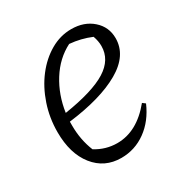

<svg xmlns="http://www.w3.org/2000/svg" viewBox="-123 -589 671 698"><g transform="rotate(-30 212.5 -240.5)"><path d="M192 8Q122 8 79.5 -45.5Q37 -99 37 -189Q37 -249 55.5 -303.5Q74 -358 106 -399.5Q138 -441 179.5 -465Q221 -489 267 -489Q321 -489 356 -458Q391 -427 391 -380Q391 -308 312 -262.5Q233 -217 95 -200Q95 -191 95 -183Q95 -124 116 -72Q158 -46 206 -46Q289 -46 356 -128L368 -119Q342 -59 295.5 -25.5Q249 8 192 8ZM332 -381Q332 -402 324 -424Q281 -442 234 -446Q179 -418 143.5 -361.5Q108 -305 98 -235Q220 -254 276 -289Q332 -324 332 -381Z"/></g></svg>

Font: Piazzolla Light
Style: Italic
Weight: 300
Italic angle: -11.3°
Designer: Juan Pablo del Peral
Foundry: Huerta Tipografica
Version: Version 1.330